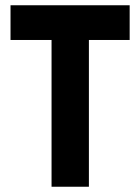

<svg xmlns="http://www.w3.org/2000/svg" viewBox="-20 -710 533 730"><path d="M20 -558V-690H473V-558H318V0H176V-558Z"/></svg>

Font: Radio Canada Condensed
Style: Bold
Weight: 700
Width: 3
Designer: Charles Daoud, Etienne Aubert Bonn, Alexandre Saumier Demers, Jacques Le Bailly
Foundry: Radio-Canada
Version: Version 2.104; ttfautohint (v1.8.4.7-5d5b);gftools[0.9.28.de